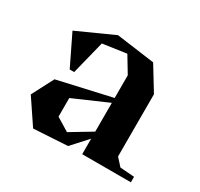

<svg xmlns="http://www.w3.org/2000/svg" viewBox="-117 -660 850 816"><g transform="rotate(30 308.0 -252.0)"><path d="M366.2 0V-76.2L296.9 0L130.9 9.8L49.8 -110.8L105 -216.8L366.2 -275.9V-387.2L318.8 -465.8L203.1 -449.2L162.1 -285.2H140.1L67.9 -434.1L245.1 -514.2L432.1 -488.8L502.9 -373V-67.9L535.2 -32.2L605 -26.9V0ZM199.2 -87.9 263.2 -48.8 366.2 -110.8V-252L199.2 -179.2Z"/></g></svg>

Font: Ortica Angular Bold
Style: Regular
Weight: 700
Designer: Benedetta Bovani
Foundry: Collletttivo
Version: Version 2.000;Glyphs 3.1.2 (3151)